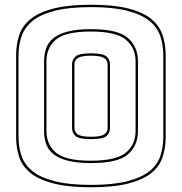

<svg xmlns="http://www.w3.org/2000/svg" viewBox="-20 -765 767 810"><path d="M679 -530V-189Q679 -142 666 -102.5Q653 -63 618.5 -35Q584 -7 522 9Q460 25 364 25Q268 25 206 9Q144 -7 109 -35Q74 -63 61 -102.5Q48 -142 48 -189V-530Q48 -577 61 -616.5Q74 -656 109 -684.5Q144 -713 206 -729Q268 -745 364 -745Q460 -745 522 -729Q584 -713 618.5 -684.5Q653 -656 666 -616.5Q679 -577 679 -530ZM669 -189V-530Q669 -576 656 -613.5Q643 -651 609 -678Q575 -705 515.5 -720Q456 -735 364 -735Q272 -735 212.5 -720Q153 -705 119 -678Q85 -651 71.5 -613.5Q58 -576 58 -530V-189Q58 -143 71.5 -105.5Q85 -68 119 -41.5Q153 -15 212.5 0Q272 15 364 15Q456 15 515.5 0Q575 -15 609 -41.5Q643 -68 656 -105.5Q669 -143 669 -189ZM166 -212V-507Q166 -537 175 -562Q184 -587 206 -604.5Q228 -622 266.5 -632Q305 -642 363 -642Q479 -642 520.5 -604Q562 -566 562 -507V-212Q562 -152 520.5 -114.5Q479 -77 363 -77Q305 -77 266.5 -87Q228 -97 206 -114.5Q184 -132 175 -157Q166 -182 166 -212ZM363 -632Q256 -632 216 -598Q176 -564 176 -507V-212Q176 -155 216 -121Q256 -87 363 -87Q470 -87 511 -121Q552 -155 552 -212V-507Q552 -563 511 -597.5Q470 -632 363 -632ZM284 -225V-494Q284 -513 298.5 -526.5Q313 -540 364 -540Q415 -540 429.5 -526.5Q444 -513 444 -494V-225Q444 -205 429.5 -191.5Q415 -178 364 -178Q313 -178 298.5 -191.5Q284 -205 284 -225ZM294 -494V-225Q294 -207 309 -197.5Q324 -188 364 -188Q404 -188 419 -197.5Q434 -207 434 -225V-494Q434 -511 419 -520.5Q404 -530 364 -530Q324 -530 309 -520.5Q294 -511 294 -494Z"/></svg>

Font: Bungee Outline
Style: Regular
Weight: 400
Designer: David Jonathan Ross
Foundry: David Jonathan Ross
Version: Version 1.000;PS 1.0;hotconv 1.0.72;makeotf.lib2.5.5900